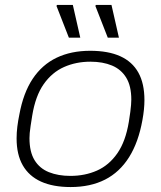

<svg xmlns="http://www.w3.org/2000/svg" viewBox="-20 -743 650 775"><path d="M265 12Q194 12 145.5 -10Q97 -32 72 -75.5Q47 -119 47 -184Q47 -208 50 -232Q53 -256 58 -280Q74 -368 112 -425Q150 -482 208.5 -510Q267 -538 344 -538Q417 -538 465.5 -516Q514 -494 538.5 -450Q563 -406 563 -339Q563 -321 561 -301Q559 -281 555 -259Q539 -169 501 -108.5Q463 -48 404 -18Q345 12 265 12ZM264 -33Q323 -33 371.5 -54.5Q420 -76 453.5 -124Q487 -172 500 -251Q504 -275 506 -291.5Q508 -308 509 -319.5Q510 -331 510 -341Q510 -396 489.5 -429.5Q469 -463 432 -478.5Q395 -494 345 -494Q287 -494 238.5 -472.5Q190 -451 156.5 -403.5Q123 -356 110 -276Q106 -251 103.5 -234.5Q101 -218 100 -206.5Q99 -195 99 -185Q99 -130 119.5 -96.5Q140 -63 177.5 -48Q215 -33 264 -33ZM415 -591 365 -719 367 -723H430L460 -591ZM258 -591 208 -719 210 -723H274L304 -591Z"/></svg>

Font: Archivo SemiExpanded Thin
Style: Italic
Weight: 250
Width: 6
Italic angle: -10°
Designer: Hector Gatti
Foundry: Omnibus-Type
Version: Version 2.001